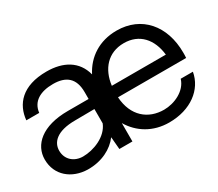

<svg xmlns="http://www.w3.org/2000/svg" viewBox="-99 -721 1072 942"><g transform="rotate(-30 437.0 -250.0)"><path d="M858 -253C858 -405 769 -510 628 -510C529 -510 456 -460 417 -384C395 -469 324 -508 230 -508C91 -508 33 -436 25 -350H98C105 -411 155 -439 227 -439C300 -439 342 -406 342 -327V-288H225C77 -288 7 -220 7 -138C7 -48 77 8 166 10C246 11 309 -23 344 -70L350 0H424V-104C465 -35 536 10 628 10C750 10 836 -56 852 -148H783C765 -88 695 -57 637 -57C548 -57 478 -113 471 -223H857C858 -234 858 -244 858 -253ZM473 -287C484 -376 538 -439 628 -439C716 -439 769 -378 779 -287ZM342 -150C317 -87 237 -57 178 -57C129 -57 90 -89 90 -140C90 -186 126 -230 233 -230L342 -231Z"/></g></svg>

Font: Oakes
Style: Regular
Weight: 400
Designer: Samuel Oakes
Foundry: Samuel Oakes
Version: Version 1.003;PS 001.003;hotconv 1.0.88;makeotf.lib2.5.64775